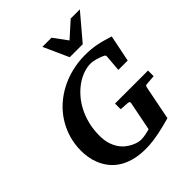

<svg xmlns="http://www.w3.org/2000/svg" viewBox="-252 -1067 1233 1233"><g transform="rotate(-45 365.0 -450.0)"><path d="M648.9 -273.9Q642.1 -272.9 639.4 -269.3Q636.7 -265.6 634.8 -258.8L588.9 -25.9Q567.9 -20 540.5 -12.7Q513.2 -5.4 481.9 1Q450.7 7.3 417.7 11.7Q384.8 16.1 353 16.1Q289.1 16.1 241.7 2.4Q194.3 -11.2 160.6 -34.2Q127 -57.1 105 -86.7Q83 -116.2 70.3 -147.9Q57.6 -179.7 52.7 -211.2Q47.9 -242.7 47.9 -269Q47.9 -331.1 64.7 -386.2Q81.5 -441.4 111.6 -488Q141.6 -534.7 183.3 -571.5Q225.1 -608.4 275.4 -634Q325.7 -659.7 382.8 -673.3Q439.9 -687 500 -687Q528.3 -687 553 -684.8Q577.6 -682.6 601.8 -678Q626 -673.3 651.4 -666.3Q676.8 -659.2 707 -649.9L669.9 -467.8H585L594.2 -581.1Q595.2 -589.8 586.7 -595Q578.1 -600.1 567.9 -604Q563 -605.5 554.4 -608.6Q545.9 -611.8 534.9 -615Q523.9 -618.2 511.7 -620.6Q499.5 -623 487.8 -623Q457 -623 423.8 -611.8Q390.6 -600.6 358.6 -578.9Q326.7 -557.1 297.9 -525.1Q269 -493.2 247.3 -452.1Q225.6 -411.1 212.9 -361.3Q200.2 -311.5 200.2 -253.9Q200.2 -213.4 209.7 -182.4Q219.2 -151.4 234.6 -128.2Q250 -105 269.3 -89.6Q288.6 -74.2 307.9 -64.7Q327.1 -55.2 344.2 -51Q361.3 -46.9 373 -46.9Q382.8 -46.9 394 -48.3Q405.3 -49.8 416 -52Q426.8 -54.2 436.5 -56.6Q446.3 -59.1 453.1 -61L492.2 -258.8Q493.7 -268.1 489.3 -271Q484.9 -273.9 473.1 -274.9Q464.4 -274.9 455.1 -275.9Q446.8 -276.4 436.8 -277.1Q426.8 -277.8 417 -278.8V-330.1H716.8V-278.8ZM540 -746.1H421.9L344.7 -917.5H427.7L497.1 -823.2L602.1 -917.5H685.1Z"/></g></svg>

Font: Charis SIL Am
Style: Bold Italic
Weight: 700
Italic angle: -11°
Foundry: SIL International
Version: Version 5.000